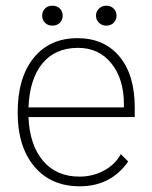

<svg xmlns="http://www.w3.org/2000/svg" viewBox="-20 -644 535 674"><path d="M453 -233H80Q84 -135 131 -79.5Q178 -24 259 -24Q306 -24 345.5 -45.5Q385 -67 404 -103L430 -77Q369 10 260 10Q159 10 100.5 -59.5Q42 -129 42 -249Q42 -371 98 -440.5Q154 -510 252 -510Q346 -510 399.5 -445.5Q453 -381 453 -267ZM415 -277Q415 -367 371 -421.5Q327 -476 254 -476Q174 -476 129 -421.5Q84 -367 80 -267H415ZM128 -589Q128 -604 138 -614Q148 -624 164 -624Q180 -624 190 -614Q200 -604 200 -589Q200 -574 190 -564Q180 -554 164 -554Q148 -554 138 -564Q128 -574 128 -589ZM317 -589Q317 -604 327.5 -614Q338 -624 353 -624Q369 -624 379 -614Q389 -604 389 -589Q389 -574 379 -564Q369 -554 353 -554Q338 -554 327.5 -564Q317 -574 317 -589Z"/></svg>

Font: Sarabun Thin
Style: Regular
Weight: 250
Designer: Suppakit Chalermlarp | Katatrad Co.,Ltd.
Foundry: Cadson Demak Co.,Ltd.
Version: Version 1.000; ttfautohint (v1.6)